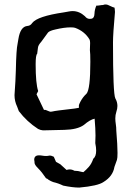

<svg xmlns="http://www.w3.org/2000/svg" viewBox="-20 -577 609 852"><path d="M331.5 255.4Q302.7 255.4 260.3 246.6Q239.3 236.3 216.3 231Q206.1 227.5 195.3 220.7Q191.4 216.3 184.1 213.9Q165.5 186 149.4 170.2Q133.3 154.3 133.3 145.5Q133.3 139.2 131.8 132.3Q131.8 112.3 152.8 112.3Q161.1 112.3 168.7 113.8Q176.3 115.2 184.6 115.2Q192.4 115.2 199.7 113.3Q209 113.3 218.8 118.7L228.5 141.1L247.6 151.9L275.4 177.2Q282.2 174.8 289.1 174.8Q299.8 174.8 310.1 180.7Q326.2 180.7 343.8 186Q346.2 187 350.1 187Q361.8 177.2 374 163.6Q386.2 149.9 394 127.4Q406.7 117.2 406.7 91.3Q406.7 76.7 402.8 58.1L403.8 24.4Q403.8 -4.4 399.9 -50.3Q379.9 -46.4 352.1 -22.5Q323.7 -2 265.4 -0.7Q207 0.5 170.9 1.5Q159.2 0.5 148.9 -4.9Q99.1 -37.1 63.5 -84L56.2 -103.5Q44.4 -127.9 44.4 -154.8Q49.3 -222.7 50.3 -264.6Q52.2 -358.4 58.1 -383.3Q60.5 -393.6 61.5 -403.3Q70.3 -459.5 102.1 -461.9Q115.2 -462.9 123 -475.1Q146 -504.9 262.7 -522Q275.4 -523.9 284.7 -525.9Q293.9 -527.8 302.2 -527.8Q332 -527.8 356.9 -504.9Q365.7 -493.2 378.4 -493.2L386.7 -494.1Q398.4 -496.6 399.2 -515.9Q399.9 -535.2 407.7 -552.2H414.6Q432.6 -555.2 444.8 -555.2Q438.5 -555.2 438.5 -555.7Q438.5 -557.1 449.7 -557.1Q457 -557.1 470.7 -549.8Q479 -545.4 488.3 -543Q488.3 -539.1 489.3 -535.2Q490.2 -531.2 490.2 -523.9Q481.4 -425.3 481.4 -389.2Q481.4 -161.6 491.7 -140.6Q501 -124.5 501 -106.9Q501 -94.7 496.3 -80.8Q491.7 -66.9 491.7 -51.8Q491.7 -39.6 493.9 -25.9Q496.1 -12.2 496.1 3.4Q501.5 68.4 501.5 101.6Q501.5 125 499 132.3Q492.7 148.9 487.8 163.6Q481 205.1 439.5 230.5Q414.6 248 331.5 255.4ZM205.1 -81.1Q209 -81.1 213.9 -82.5Q223.1 -85.4 310.1 -95.2Q324.7 -97.2 330.1 -98.6V-109.4Q330.1 -112.8 336.9 -126Q347.7 -146.5 363.8 -161.1Q380.9 -180.7 380.9 -302.7Q380.9 -341.3 378.9 -354.5L379.9 -386.2Q379.9 -397 377 -402.3Q355 -438.5 313 -453.6Q306.2 -455.6 293.9 -455.6Q265.1 -455.6 226.1 -446.3Q201.2 -440.9 193.4 -433.1L163.1 -391.6Q149.4 -376.5 148.4 -365.2L145 -338.4Q138.2 -333 138.2 -291.5Q138.2 -206.5 149.4 -172.9L142.1 -158.7L175.3 -88.9L179.2 -89.8Q182.1 -89.8 191.7 -85.4Q201.2 -81.1 205.1 -81.1Z"/></svg>

Font: Kurland
Style: Regular
Weight: 400
Designer: GGBot
Version: 0.22